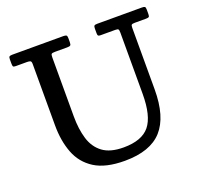

<svg xmlns="http://www.w3.org/2000/svg" viewBox="-131 -899 1116 1063"><g transform="rotate(-20 427.0 -367.0)"><path d="M627 -684H541Q530.5 -684 527.2 -687.5Q524 -691 524 -702V-728Q524 -742 528 -746Q532 -750 545 -750H808Q821 -750 825.5 -746.8Q830 -743.5 830 -729.5V-703.5Q830 -690 825.5 -687Q821 -684 808 -684H743.5Q728.5 -684 724.2 -680.5Q720 -677 720 -663V-300Q720 -139 650.5 -61.8Q581 15.5 430.5 15.5Q318 15.5 253.2 -25.5Q188.5 -66.5 161 -138.2Q133.5 -210 133.5 -301.5V-662.5Q133.5 -677.5 127.5 -680.8Q121.5 -684 108 -684H42Q29 -684 26.2 -688.2Q23.5 -692.5 23.5 -706V-730.5Q23.5 -743.5 28.2 -746.8Q33 -750 45 -750H345Q357.5 -750 362.8 -747Q368 -744 368 -730.5V-706.5Q368 -691.5 363.2 -687.8Q358.5 -684 344 -684H273.5Q256.5 -684 252.2 -680.2Q248 -676.5 248 -660V-313Q248 -237.5 265.5 -179.8Q283 -122 327 -89.2Q371 -56.5 449.5 -56.5Q557.5 -56.5 603.2 -112.8Q649 -169 649 -300V-661Q649 -676 645.2 -680Q641.5 -684 627 -684Z"/></g></svg>

Font: Besley Medium
Style: Regular
Weight: 500
Designer: Owen Earl
Foundry: indestructible type*
Version: Version 2.001; ttfautohint (v1.8.3)